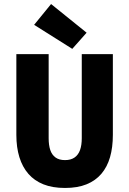

<svg xmlns="http://www.w3.org/2000/svg" viewBox="-20 -919 640 951"><path d="M302 12Q240 12 195 -6Q150 -24 120.5 -58Q91 -92 76 -140.5Q61 -189 61 -251V-651H221V-234Q221 -200 229 -176Q237 -152 255 -139Q273 -126 302 -126Q331 -126 349.5 -139Q368 -152 376.5 -176Q385 -200 385 -234V-651H539V-251Q539 -189 525 -140.5Q511 -92 482 -58Q453 -24 408.5 -6Q364 12 302 12ZM338 -677 149 -796 233 -899 409 -757Z"/></svg>

Font: Source Code Pro ExtraBold
Style: Regular
Weight: 800
Monospace: yes
Designer: Paul D. Hunt, Teo Tuominen
Foundry: Adobe Systems Incorporated
Version: Version 1.018;hotconv 1.0.116;makeotfexe 2.5.65601